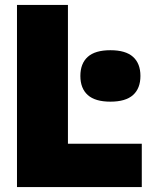

<svg xmlns="http://www.w3.org/2000/svg" viewBox="-20 -760 599 780"><path d="M49 0V-740H256V-176H556V0ZM306.5 -451.5Q306.5 -502 336.5 -529Q366.5 -556 428.5 -556Q490.5 -556 520.5 -529Q550.5 -502 550.5 -451.5Q550.5 -401 520.5 -374Q490.5 -347 428.5 -347Q366.5 -347 336.5 -374Q306.5 -401 306.5 -451.5Z"/></svg>

Font: Encode Sans Semi Condensed Black
Style: Regular
Weight: 900
Width: 4
Designer: Multiple Designers
Foundry: Impallari Type
Version: Version 2.000